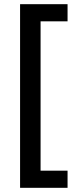

<svg xmlns="http://www.w3.org/2000/svg" viewBox="-20 -738 368 918"><path d="M303 160H76V-718H303V-636H174V78H303Z"/></svg>

Font: Noto Sans Myanmar UI Medium
Style: Regular
Weight: 500
Designer: Monotype Design Team
Foundry: Monotype Imaging Inc.
Version: Version 2.103; ttfautohint (v1.8.4.7-5d5b)